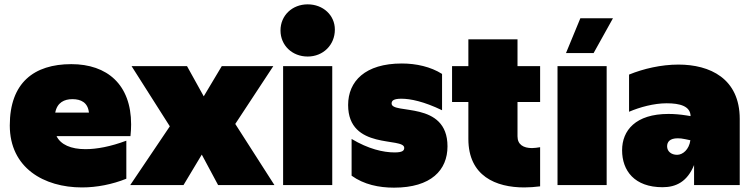

<svg xmlns="http://www.w3.org/2000/svg" viewBox="-20 -851 3467 883"><path d="M357 11C425 11 496 -3 561 -29V-204C489 -177 425 -165 373 -165C306 -165 259 -186 240 -225H580C582 -244 583 -262 583 -279C583 -462 473 -556 308 -556C136 -556 25 -470 25 -274C25 -79 182 11 357 11ZM389 -333H234C243 -380 276 -395 313 -395C352 -395 384 -380 389 -333Z M579 0H824L908 -140L983 0H1242L1062 -281L1237 -547H1000L917 -408L840 -547H585L761 -270Z M1282 0H1508V-547H1282ZM1395 -591C1466 -591 1520 -644 1520 -715C1520 -781 1466 -831 1395 -831C1324 -831 1270 -780 1270 -711C1270 -642 1324 -591 1395 -591Z M1792 12C1963 12 2038 -69 2038 -178C2038 -390 1781 -323 1781 -375C1781 -388 1790 -397 1826 -397C1868 -397 1930 -384 2013 -344V-511C1961 -544 1894 -559 1828 -559C1659 -559 1581 -477 1581 -368C1581 -159 1839 -222 1839 -171C1839 -159 1832 -150 1795 -150C1742 -150 1674 -166 1597 -212V-43C1654 -2 1723 12 1792 12Z M2464 6V-174C2451 -172 2438 -170 2427 -170C2387 -170 2360 -186 2360 -224V-382H2464V-547H2360V-670H2134V-547H2059V-382H2134V-212C2134 -41 2261 11 2391 11C2415 11 2440 9 2464 6Z M2544 0H2770V-547H2544ZM2583 -607H2710L2799 -767H2649Z M3172 0H3382V-304C3382 -490 3245 -554 3100 -554C3021 -554 2939 -535 2873 -508V-337C2922 -358 2987 -376 3046 -376C3107 -376 3155 -363 3156 -317L3138 -320C3107 -325 3079 -327 3054 -327C2903 -327 2841 -251 2841 -160C2841 -66 2898 10 3027 10C3090 10 3141 -16 3172 -92ZM3048 -178C3048 -198 3060 -215 3097 -215C3106 -215 3118 -214 3131 -211L3155 -206C3149 -163 3120 -139 3094 -139C3067 -139 3048 -155 3048 -178Z"/></svg>

Font: Chess Sans Black
Style: Regular
Weight: 900
Designer: Wolf Bōese
Foundry: Wolf Bōese
Version: Version 7.223;Glyphs 3.3 (3306)